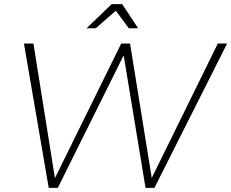

<svg xmlns="http://www.w3.org/2000/svg" viewBox="-20 -910 1120 930"><path d="M1035 -699H1080L728 0H685L579 -642L260 0H216L96 -699H142L246 -47L567 -699H610L715 -48ZM649 -773H604L541 -858L444 -773H399L521 -890H572Z"/></svg>

Font: Gontserrat ExtraLight
Style: Italic
Weight: 275
Italic angle: -11.3°
Designer: Julieta Ulanovsky
Foundry: Julieta Ulanovsky
Version: Version 6.001